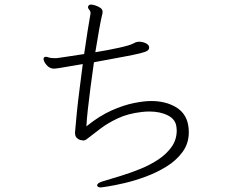

<svg xmlns="http://www.w3.org/2000/svg" viewBox="-20 -783 1040 842"><path d="M634 -574Q634 -566 626 -560.5Q618 -555 593.5 -549Q569 -543 521 -534Q473 -525 392 -510Q384 -455 377 -400.5Q370 -346 365 -301Q360 -256 359 -229Q416 -275 469 -298.5Q522 -322 567 -331Q612 -340 643 -340Q705 -340 750 -314Q795 -288 805 -236Q808 -220 808 -203Q808 -154 780.5 -116.5Q753 -79 710 -52.5Q667 -26 618 -8Q569 10 525.5 20Q482 30 453.5 34.5Q425 39 423 39Q410 39 407 33Q407 32 406.5 31.5Q406 31 406 30Q406 20 428 13Q465 2 509 -11.5Q553 -25 596 -42.5Q639 -60 675 -84Q711 -108 733 -139.5Q755 -171 755 -211Q755 -215 754.5 -218Q754 -221 754 -224Q751 -259 717 -276.5Q683 -294 635 -294Q627 -294 618.5 -293.5Q610 -293 602 -292Q541 -285 496.5 -264Q452 -243 420 -218.5Q388 -194 362 -174Q354 -167 345 -167Q344 -167 335 -168.5Q326 -170 317.5 -177.5Q309 -185 309 -201Q309 -207 310 -213.5Q311 -220 311 -225Q313 -251 317.5 -295Q322 -339 329 -393Q336 -447 343 -502Q299 -495 275 -490.5Q251 -486 239.5 -484.5Q228 -483 224 -482.5Q220 -482 216 -482Q198 -482 184.5 -497.5Q171 -513 171 -525Q171 -529 174 -532Q178 -534 180 -534Q185 -534 189.5 -532.5Q194 -531 197 -530Q202 -529 208 -528.5Q214 -528 220 -528H229Q240 -530 273.5 -534.5Q307 -539 349 -546Q357 -602 364.5 -649Q372 -696 377 -724V-726Q377 -734 371.5 -740Q366 -746 366 -752Q366 -754 366.5 -754.5Q367 -755 367 -756Q370 -763 380 -763Q385 -763 397 -759.5Q409 -756 419.5 -749Q430 -742 430 -731Q430 -728 429.5 -725Q429 -722 428 -719Q423 -699 415 -654.5Q407 -610 398 -554Q454 -563 501.5 -573.5Q549 -584 564 -592Q567 -594 574 -597Q581 -600 591 -600Q605 -600 619 -593.5Q633 -587 634 -576Z"/></svg>

Font: Moon Stars Kai T HW Light
Style: Regular
Weight: 300
Designer: GuiWonder
Version: Version 1.101